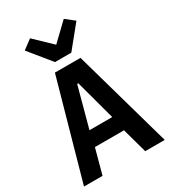

<svg xmlns="http://www.w3.org/2000/svg" viewBox="-227 -1071 1053 1184"><g transform="rotate(-30 300.0 -479.0)"><path d="M588 0 391 -698H209L13 0H145L193 -177H400L449 0ZM378 -284H216L293 -569H301ZM358 -754 484 -909 422 -958 302 -843 182 -958 116 -909 242 -754Z"/></g></svg>

Font: IBM Mono SemiBold
Style: Regular
Weight: 600
Monospace: yes
Designer: Mike Abbink, Paul van der Laan, Pieter van Rosmalen
Foundry: Bold Monday
Version: Version 2.3